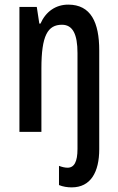

<svg xmlns="http://www.w3.org/2000/svg" viewBox="-20 -570 511 830"><path d="M290 240C372 240 409 174 409 75V-352C409 -473 373 -550 275 -550C221 -550 178 -520 155 -468H150L139 -540H64V0H159V-274C159 -416 186 -463 248 -463C295 -463 315 -421 315 -341V74C315 129 301 155 272 155C261 155 248 152 235 147V230C252 237 271 240 290 240Z"/></svg>

Font: Noto Sans Malayalam ExtraCondensed Medium
Style: Regular
Weight: 500
Width: 2
Designer: Jelle Bosma - Monotype Design Team
Foundry: Monotype Imaging Inc.
Version: Version 2.104